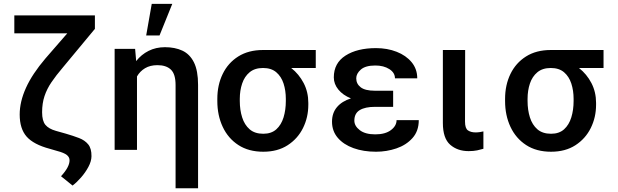

<svg xmlns="http://www.w3.org/2000/svg" viewBox="-20 -793 3268 1016"><path d="M55.8 -711.6H482.2V-640.3L311.8 -435Q277 -394.2 252.7 -358.5Q228.3 -322.8 215.6 -284.6Q202.8 -246.4 202.8 -198.9Q202.8 -153.4 220.3 -132.3Q237.9 -111.2 275.9 -100.5L328.8 -85.6Q367.9 -74.2 398.4 -62.5Q429 -50.8 446.7 -29.1Q464.5 -7.5 464.1 33.4Q463.8 60.4 447.8 90.2Q431.8 120 408.7 146.3Q385.7 172.6 364 188.9L302.9 139.6Q348.4 90.2 348 55.4Q348.4 39.1 333.6 27.2Q318.9 15.3 283 6L242.9 -5.7Q157.7 -28.4 120.9 -70.1Q84.2 -111.9 84.2 -187.1Q84.2 -254.6 117.4 -328.1Q150.6 -401.6 220.5 -483.7L335.9 -616.5H55.8Z M1028.1 -344.1V203.1H909.1V-343Q909.1 -400.9 884.4 -424.5Q859.7 -448.2 813.2 -448.2Q774.5 -448.2 747.5 -432Q720.5 -415.8 704.9 -388.5V0H586.6V-534.4H695L700.6 -469.8Q727.6 -504.3 766.3 -523.8Q805 -543.3 853 -543.3Q905.9 -543.3 945.3 -524.9Q984.7 -506.4 1006.4 -462.7Q1028.1 -419 1028.1 -344.1ZM753.6 -605.5 783 -772.7H891.7L824.2 -605.5Z M1130 -258.5V-269.9Q1130 -343 1158.4 -401.6Q1186.8 -460.2 1240.9 -494.3Q1295.1 -528.4 1371.8 -528.4H1650.9V-433.2H1521Q1562.1 -400.9 1586.8 -353.5Q1611.5 -306.1 1611.5 -248.6V-238.6Q1611.5 -172.2 1583.5 -115.6Q1555.4 -58.9 1502.1 -24.5Q1448.9 9.9 1373.2 9.9Q1295.8 9.9 1241.5 -25.4Q1187.1 -60.7 1158.6 -121.6Q1130 -182.5 1130 -258.5ZM1248.9 -269.9V-258.5Q1248.9 -211.3 1261.4 -171.9Q1273.8 -132.5 1301 -108.8Q1328.1 -85.2 1373.2 -85.2Q1416.2 -85.2 1442.3 -108.8Q1468.4 -132.5 1480.5 -171.9Q1492.5 -211.3 1492.5 -258.5V-269.9Q1492.5 -313.9 1480.5 -351Q1468.4 -388.1 1441.9 -410.7Q1415.5 -433.2 1371.8 -433.2Q1328.1 -433.2 1301 -410.7Q1273.8 -388.1 1261.4 -351Q1248.9 -313.9 1248.9 -269.9Z M1963.8 -312.9H2060.4V-227.6H1963.8Q1912.3 -227.6 1883.7 -210.4Q1855.1 -193.2 1855.1 -154.5Q1855.1 -126.4 1883.9 -104.2Q1912.6 -82 1965.9 -82Q2018.8 -82 2048.7 -104.6Q2078.5 -127.1 2078.5 -157.3H2196Q2196 -99.4 2162.6 -62.3Q2129.3 -25.2 2077.4 -7.6Q2025.6 9.9 1969.8 9.9Q1903.1 9.9 1850.5 -9.1Q1797.9 -28.1 1767.4 -63.7Q1736.9 -99.4 1736.9 -149.1Q1736.9 -195 1763 -226Q1789.1 -257.1 1837 -272.4Q1794.7 -289.4 1770.6 -318.9Q1746.4 -348.4 1746.4 -383.5Q1746.4 -459.2 1808.2 -498.8Q1870 -538.4 1969.8 -538.4Q2029.5 -538.4 2079 -519Q2128.6 -499.6 2158.2 -463.8Q2187.9 -427.9 2187.9 -378.6H2070Q2070 -408.4 2040.1 -427.4Q2010.3 -446.4 1966.3 -446.4Q1913.7 -446.4 1889.4 -424.9Q1865.1 -403.4 1865.1 -378.6Q1865.1 -349.4 1888.7 -331.1Q1912.3 -312.9 1963.8 -312.9Z M2323.5 -528.4H2441.4L2440.7 -149.9Q2440.7 -113.6 2456.3 -103Q2471.9 -92.3 2496.8 -92.3Q2508.5 -92.3 2519.9 -94.1Q2531.2 -95.9 2538 -97.7V-5.7Q2523.8 -1.4 2504.8 2.7Q2485.8 6.7 2459.9 6.7Q2400.9 6.7 2362.2 -27.2Q2323.5 -61.1 2323.5 -142.4Z M2652.7 -258.5V-269.9Q2652.7 -343 2681.1 -401.6Q2709.5 -460.2 2763.7 -494.3Q2817.8 -528.4 2894.5 -528.4H3173.7V-433.2H3043.7Q3084.9 -400.9 3109.6 -353.5Q3134.2 -306.1 3134.2 -248.6V-238.6Q3134.2 -172.2 3106.2 -115.6Q3078.1 -58.9 3024.9 -24.5Q2971.6 9.9 2896 9.9Q2818.5 9.9 2764.2 -25.4Q2709.9 -60.7 2681.3 -121.6Q2652.7 -182.5 2652.7 -258.5ZM2771.7 -269.9V-258.5Q2771.7 -211.3 2784.1 -171.9Q2796.5 -132.5 2823.7 -108.8Q2850.9 -85.2 2896 -85.2Q2938.9 -85.2 2965 -108.8Q2991.1 -132.5 3003.2 -171.9Q3015.3 -211.3 3015.3 -258.5V-269.9Q3015.3 -313.9 3003.2 -351Q2991.1 -388.1 2964.7 -410.7Q2938.2 -433.2 2894.5 -433.2Q2850.9 -433.2 2823.7 -410.7Q2796.5 -388.1 2784.1 -351Q2771.7 -313.9 2771.7 -269.9Z"/></svg>

Font: Interface Medium
Style: Regular
Weight: 500
Designer: Rasmus Andersson
Foundry: rsms
Version: Version 1.8